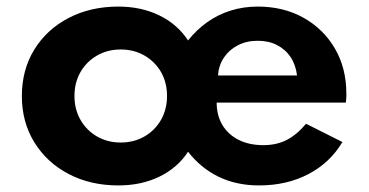

<svg xmlns="http://www.w3.org/2000/svg" viewBox="-20 -548 1122 584"><path d="M340 16Q255 16 188.8 -18.8Q122.5 -53.5 84.5 -115Q46.5 -176.5 46.5 -256Q46.5 -335.5 84.2 -397Q122 -458.5 188.5 -493.2Q255 -528 340 -528Q409.5 -528 464.5 -501.2Q519.5 -474.5 552 -425Q578 -457.5 610.2 -480.5Q642.5 -503.5 681.5 -515.8Q720.5 -528 763.5 -528Q842.5 -528 903.2 -494Q964 -460 998.8 -400.2Q1033.5 -340.5 1033.5 -263Q1033.5 -258 1033.5 -254.2Q1033.5 -250.5 1032 -236H639Q639 -197 656.5 -167.8Q674 -138.5 706 -122.5Q738 -106.5 781 -106.5Q821 -106.5 851.5 -122Q882 -137.5 911 -171.5L1021.5 -116Q984 -53 918.2 -18.5Q852.5 16 768 16Q699.5 16 645.2 -10.2Q591 -36.5 552 -86.5Q520.5 -38 465.5 -11Q410.5 16 340 16ZM347 -114.5Q387.5 -114.5 419.5 -133Q451.5 -151.5 469.8 -183.5Q488 -215.5 488 -256Q488 -297 469.8 -328.8Q451.5 -360.5 419.5 -379Q387.5 -397.5 347 -397.5Q307 -397.5 275 -379Q243 -360.5 224.8 -328.8Q206.5 -297 206.5 -256Q206.5 -215.5 224.8 -183.5Q243 -151.5 275 -133Q307 -114.5 347 -114.5ZM643 -318.5H883.5Q879.5 -351 863.8 -374.5Q848 -398 822.5 -411Q797 -424 764 -424Q730.5 -424 704 -410.5Q677.5 -397 661.5 -373.5Q645.5 -350 643 -318.5Z"/></svg>

Font: Spartan Thin
Style: Bold
Weight: 700
Version: Version 1.004